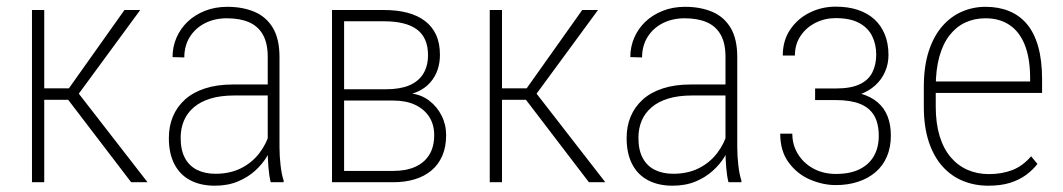

<svg xmlns="http://www.w3.org/2000/svg" viewBox="-20 -559 3262 589"><path d="M115.7 -528.3V0H78.1V-528.3ZM410.2 -528.3 208 -252.9H101.6L99.6 -288.1H191.4L361.8 -528.3ZM382.3 0 186.5 -256.3 209 -288.1 432.6 0Z M801.3 -97.7V-384.8Q801.3 -426.3 786.6 -452.4Q772 -478.5 744.1 -490.7Q716.3 -502.9 675.8 -502.9Q638.7 -502.9 609.1 -488Q579.6 -473.1 562.5 -446Q545.4 -418.9 545.4 -382.8L509.3 -383.8Q509.3 -415.5 521.5 -443.6Q533.7 -471.7 555.9 -492.7Q578.1 -513.7 609.1 -525.9Q640.1 -538.1 677.2 -538.1Q724.1 -538.1 760.3 -522.9Q796.4 -507.8 816.9 -473.9Q837.4 -439.9 837.4 -383.8V-107.9Q837.4 -79.6 840.8 -51Q844.2 -22.5 850.1 -5.4V0H810.5Q805.7 -18.1 803.5 -45.4Q801.3 -72.8 801.3 -97.7ZM811.5 -299.8 812.5 -266.1H699.2Q656.7 -266.1 625.7 -256.6Q594.7 -247.1 574.5 -229.7Q554.2 -212.4 544.2 -188.7Q534.2 -165 534.2 -136.2Q534.2 -98.6 547.4 -74.2Q560.5 -49.8 584.7 -37.8Q608.9 -25.9 641.1 -25.9Q685.1 -25.9 719 -42.7Q752.9 -59.6 775.6 -89.1Q798.3 -118.7 808.6 -156.2L820.8 -128.9Q814.5 -105 799.8 -80.3Q785.2 -55.7 762.5 -35.2Q739.7 -14.6 709 -2Q678.2 10.7 638.7 10.7Q596.2 10.7 564.5 -5.6Q532.7 -22 515.4 -54.7Q498 -87.4 498 -135.7Q498 -171.9 510.5 -201.7Q522.9 -231.4 547.6 -253.7Q572.3 -275.9 609.1 -287.8Q646 -299.8 694.3 -299.8Z M1187 -250.5H1024.9L1023.9 -285.2H1164.6Q1207 -285.2 1235.4 -297.1Q1263.7 -309.1 1278.3 -332.5Q1293 -356 1293 -390.1Q1293 -417 1284.4 -436.5Q1275.9 -456.1 1258.8 -468.8Q1241.7 -481.4 1216.6 -487.5Q1191.4 -493.7 1157.7 -493.7H1035.6V0H998.5V-528.3H1157.7Q1198.2 -528.3 1229.7 -520Q1261.2 -511.7 1283.7 -494.6Q1306.2 -477.5 1317.9 -451.9Q1329.6 -426.3 1329.6 -390.6Q1329.6 -366.2 1322.3 -344.7Q1314.9 -323.2 1300.3 -306.4Q1285.6 -289.6 1264.4 -279.3Q1243.2 -269 1215.8 -266.6ZM1187 0H1015.6L1025.4 -34.7H1187Q1226.1 -34.7 1254.2 -47.4Q1282.2 -60.1 1297.1 -84.5Q1312 -108.9 1312 -144.5Q1312 -176.3 1297.1 -200Q1282.2 -223.6 1254.2 -237.1Q1226.1 -250.5 1187 -250.5H1073.2L1074.2 -285.2H1221.7L1239.7 -272.5Q1272 -269 1296.4 -250.5Q1320.8 -231.9 1334.7 -204.3Q1348.6 -176.8 1348.6 -144.5Q1348.6 -108.4 1336.9 -81.3Q1325.2 -54.2 1303.7 -36.1Q1282.2 -18.1 1252.4 -9Q1222.7 0 1187 0Z M1520 -528.3V0H1482.4V-528.3ZM1814.5 -528.3 1612.3 -252.9H1505.9L1503.9 -288.1H1595.7L1766.1 -528.3ZM1786.6 0 1590.8 -256.3 1613.3 -288.1 1836.9 0Z M2205.6 -97.7V-384.8Q2205.6 -426.3 2190.9 -452.4Q2176.3 -478.5 2148.4 -490.7Q2120.6 -502.9 2080.1 -502.9Q2043 -502.9 2013.4 -488Q1983.9 -473.1 1966.8 -446Q1949.7 -418.9 1949.7 -382.8L1913.6 -383.8Q1913.6 -415.5 1925.8 -443.6Q1938 -471.7 1960.2 -492.7Q1982.4 -513.7 2013.4 -525.9Q2044.4 -538.1 2081.5 -538.1Q2128.4 -538.1 2164.6 -522.9Q2200.7 -507.8 2221.2 -473.9Q2241.7 -439.9 2241.7 -383.8V-107.9Q2241.7 -79.6 2245.1 -51Q2248.5 -22.5 2254.4 -5.4V0H2214.8Q2210 -18.1 2207.8 -45.4Q2205.6 -72.8 2205.6 -97.7ZM2215.8 -299.8 2216.8 -266.1H2103.5Q2061 -266.1 2030 -256.6Q1999 -247.1 1978.8 -229.7Q1958.5 -212.4 1948.5 -188.7Q1938.5 -165 1938.5 -136.2Q1938.5 -98.6 1951.7 -74.2Q1964.8 -49.8 1989 -37.8Q2013.2 -25.9 2045.4 -25.9Q2089.4 -25.9 2123.3 -42.7Q2157.2 -59.6 2179.9 -89.1Q2202.6 -118.7 2212.9 -156.2L2225.1 -128.9Q2218.8 -105 2204.1 -80.3Q2189.5 -55.7 2166.7 -35.2Q2144 -14.6 2113.3 -2Q2082.5 10.7 2043 10.7Q2000.5 10.7 1968.8 -5.6Q1937 -22 1919.7 -54.7Q1902.3 -87.4 1902.3 -135.7Q1902.3 -171.9 1914.8 -201.7Q1927.2 -231.4 1951.9 -253.7Q1976.6 -275.9 2013.4 -287.8Q2050.3 -299.8 2098.6 -299.8Z M2547.4 -258.3H2480.5V-287.6H2544.4Q2589.8 -287.6 2616.9 -300.3Q2644 -313 2656 -336.7Q2668 -360.4 2668 -391.6Q2668 -422.9 2655.5 -448.2Q2643.1 -473.6 2615.7 -488.5Q2588.4 -503.4 2543.5 -503.4Q2510.3 -503.4 2481.7 -489Q2453.1 -474.6 2435.8 -448.7Q2418.5 -422.9 2418.5 -388.7H2381.3Q2381.3 -434.6 2404.1 -468.3Q2426.8 -502 2463.9 -520.3Q2501 -538.6 2543.5 -538.6Q2581.5 -538.6 2611.3 -528.8Q2641.1 -519 2662.1 -500Q2683.1 -481 2694.3 -453.4Q2705.6 -425.8 2705.6 -390.1Q2705.6 -363.3 2695.3 -339.4Q2685.1 -315.4 2665 -297.1Q2645 -278.8 2615.5 -268.6Q2585.9 -258.3 2547.4 -258.3ZM2480.5 -280.8H2547.4Q2589.4 -280.8 2620.6 -271.7Q2651.9 -262.7 2672.4 -245.1Q2692.9 -227.5 2702.9 -201.9Q2712.9 -176.3 2712.9 -143.1Q2712.9 -106.9 2700.7 -78.6Q2688.5 -50.3 2666 -31Q2643.6 -11.7 2612.5 -1.5Q2581.5 8.8 2544.4 8.8Q2504.4 8.8 2465.1 -8.1Q2425.8 -24.9 2399.7 -60.1Q2373.5 -95.2 2373.5 -148.9H2410.6Q2410.6 -114.3 2428 -86.2Q2445.3 -58.1 2475.6 -41.7Q2505.9 -25.4 2544.4 -25.4Q2587.9 -25.4 2617.2 -40Q2646.5 -54.7 2661.1 -80.8Q2675.8 -106.9 2675.8 -142.1Q2675.8 -180.7 2661.4 -204.8Q2647 -229 2617.9 -240.5Q2588.9 -252 2544.4 -252H2480.5Z M3012.2 10.7Q2969.7 10.7 2933.6 -4.2Q2897.5 -19 2870.6 -49.3Q2843.8 -79.6 2828.9 -125.2Q2814 -170.9 2814 -232.4V-292.5Q2814 -355.5 2829.1 -401.9Q2844.2 -448.2 2870.6 -478.5Q2897 -508.8 2931.2 -523.4Q2965.3 -538.1 3003.4 -538.1Q3043.5 -538.1 3075.4 -525.1Q3107.4 -512.2 3130.1 -485.4Q3152.8 -458.5 3164.8 -416.3Q3176.8 -374 3176.8 -315.4V-273.9H2836.9V-309.1H3140.1V-323.2Q3139.6 -381.8 3123.5 -421.9Q3107.4 -461.9 3076.9 -482.4Q3046.4 -502.9 3003.4 -502.9Q2969.2 -502.9 2941.4 -490Q2913.6 -477.1 2893.1 -450.9Q2872.6 -424.8 2861.6 -385Q2850.6 -345.2 2850.6 -292.5V-232.4Q2850.6 -180.7 2862.5 -141.6Q2874.5 -102.5 2896.5 -76.7Q2918.5 -50.8 2948.5 -37.8Q2978.5 -24.9 3013.7 -24.9Q3052.7 -24.9 3085 -37.1Q3117.2 -49.3 3143.1 -79.6L3162.6 -56.2Q3148.4 -37.6 3127.4 -22.2Q3106.4 -6.8 3078.1 2Q3049.8 10.7 3012.2 10.7Z"/></svg>

Font: Roboto Condensed ExtraLight
Style: Regular
Weight: 250
Designer: Christian Robertson
Foundry: Google
Version: Version 3.008; 2023